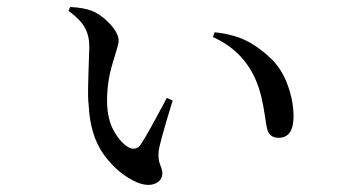

<svg xmlns="http://www.w3.org/2000/svg" viewBox="-20 -522 1040 549"><path d="M233.4 -223.6Q230.5 -240.2 232.9 -310.5Q235.4 -380.9 235.4 -387.7Q235.4 -419.9 222.7 -442.9Q210 -465.8 175.8 -491.2L180.7 -502Q219.7 -500 242.2 -491.2Q270.5 -479.5 294.9 -453.1Q319.3 -426.8 319.3 -404.3Q319.3 -396.5 302.7 -343.3Q286.1 -290 286.1 -234.4Q286.1 -181.6 306.2 -146.5Q326.2 -111.3 351.6 -98.6Q370.1 -92.8 380.9 -106.4Q400.4 -134.8 457 -242.2L473.6 -234.4Q435.5 -110.4 433.6 -88.9Q431.6 -66.4 438 -50.8Q444.3 -35.2 444.3 -27.3Q444.3 -5.9 423.8 2.9Q403.3 11.7 373 0Q318.4 -23.4 277.8 -78.6Q237.3 -133.8 233.4 -223.6ZM709 -298.8Q671.9 -378.9 588.9 -416L593.8 -429.7Q647.5 -423.8 683.1 -406.2Q718.8 -388.7 752.9 -356.4Q785.2 -326.2 802.2 -279.8Q819.3 -233.4 819.3 -189.5Q819.3 -127.9 776.4 -127.9Q749 -127.9 743.2 -156.2Q741.2 -165 737.3 -191.9Q733.4 -218.8 727.1 -245.6Q720.7 -272.5 709 -298.8Z"/></svg>

Font: GenYoMin TW TTF Medium
Style: Regular
Weight: 500
Version: Version 1.300